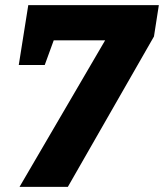

<svg xmlns="http://www.w3.org/2000/svg" viewBox="-20 -727 638 747"><path d="M53 -474 90 -707H598L579 -585L244 0H56L389 -570H189L154 -474Z"/></svg>

Font: Bitter Pro ExtraBold
Style: Italic
Weight: 800
Italic angle: -9°
Designer: Sol Matas, and Bitter project Authors
Foundry: Sol Matas
Version: Version 1.010